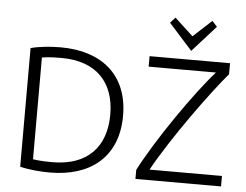

<svg xmlns="http://www.w3.org/2000/svg" viewBox="-60 -996 1381 1077"><g transform="rotate(5 631.0 -457.5)"><path d="M90 -680V-12C137 0 203 6 259 6C483 6 640 -111 640 -347C640 -582 483 -699 259 -699C203 -699 137 -693 90 -680ZM267 -640C466 -640 568 -527 568 -347C568 -166 466 -53 267 -53C195 -53 166 -59 158 -60V-633C166 -634 195 -640 267 -640ZM1222 0V-59H814C918 -247 1116 -519 1212 -631V-693H759V-634H1138C1028 -512 828 -223 740 -51V0ZM857 -890 989 -743 1121 -890 1093 -921 989 -825 885 -921Z"/></g></svg>

Font: Repo Light
Style: Regular
Weight: 300
Designer: Stefan Peev
Foundry: Context Ltd
Version: Version 001.502